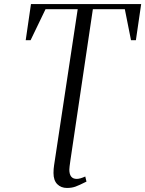

<svg xmlns="http://www.w3.org/2000/svg" viewBox="-20 -722 712 941"><path d="M106 -524.9 131.8 -702.1H671.9L646 -524.9H622.1L591.8 -676.8H435.1L325.2 63Q319.8 99.6 319.8 108.9Q319.8 154.8 356 154.8Q372.1 154.8 397.9 143.1L403.8 168Q368.2 186 349.9 192.6Q331.5 199.2 308.1 199.2Q279.3 199.2 260.7 180.7Q242.2 162.1 242.2 126Q242.2 106 245.1 87.9L360.8 -676.8H203.1L129.9 -524.9Z"/></svg>

Font: Dihjauti
Style: Italic
Weight: 400
Italic angle: -9°
Designer: T. Christopher White
Version: Version 3.0.0